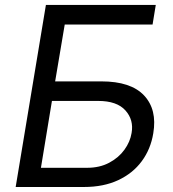

<svg xmlns="http://www.w3.org/2000/svg" viewBox="-20 -747 693 767"><path d="M42.6 0 163.4 -727.3H602.3L589.5 -649.1H238.6L200.3 -421.9H384.9Q502.8 -421.9 555.6 -365.6Q608.3 -309.3 592.3 -214.5Q582 -151.3 546.3 -103Q510.7 -54.7 452.2 -27.3Q393.8 0 315.3 0ZM143.5 -76.7H328.1Q378.2 -76.7 416 -96.8Q453.8 -116.8 476.9 -148.6Q500 -180.4 505.7 -215.9Q514.9 -268.1 481 -305.9Q447.1 -343.8 372.2 -343.8H187.5Z"/></svg>

Font: Inter UI
Style: Italic
Weight: 400
Italic angle: -9.39999°
Designer: Rasmus Andersson
Foundry: rsms
Version: 3.2;8d6f07862